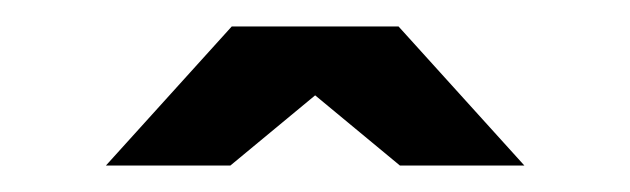

<svg xmlns="http://www.w3.org/2000/svg" viewBox="-20 -768 476 145"><path d="M60 -643 155 -748H281L376 -643H282L218 -696L154 -643Z"/></svg>

Font: Smooch Sans Black
Style: Regular
Weight: 900
Designer: Robert E. Leuschke
Foundry: Robert E. Leuschke
Version: Version 1.010; ttfautohint (v1.8.3)